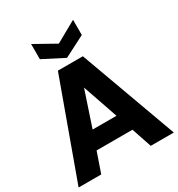

<svg xmlns="http://www.w3.org/2000/svg" viewBox="-213 -1067 1118 1205"><g transform="rotate(-30 346.0 -464.5)"><path d="M2 0 256 -700H437L692 0H525L476 -145H216L166 0ZM260 -271H433L345 -526ZM346 -741 194 -819V-929L346 -844L498 -929V-819Z"/></g></svg>

Font: Rethink Sans ExtraBold
Style: Regular
Weight: 800
Designer: The Rethink Sans project authors (Hans Thiessen). DM Sans designed by Colophon Foundry.
Foundry: Rethink Communications LLC
Version: Version 1.001